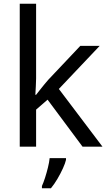

<svg xmlns="http://www.w3.org/2000/svg" viewBox="-20 -780 574 1021"><path d="M172 -363Q172 -347 170.5 -321Q169 -295 168 -276H172Q178 -284 190 -299Q202 -314 214.5 -329.5Q227 -345 236 -355L407 -536H510L293 -307L525 0H419L233 -250L172 -197V0H85V-760H172ZM331 70Q327 88 314.5 115.5Q302 143 285.5 171Q269 199 251 221H203V209Q211 192 219.5 165.5Q228 139 235 110.5Q242 82 244 61H331Z"/></svg>

Font: Noto Sans Gunjala Gondi Semibold
Style: Regular
Weight: 600
Designer: Ek Type
Foundry: Ek Type
Version: Version 1.004; ttfautohint (v1.8.4.7-5d5b)